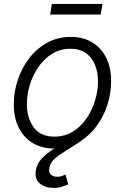

<svg xmlns="http://www.w3.org/2000/svg" viewBox="-20 -740 633 972"><path d="M253.4 11.7Q190.9 11.7 145.3 -16.1Q99.6 -43.9 74.7 -94.2Q49.8 -144.5 49.8 -211.4Q49.8 -275.4 70.3 -336.4Q90.8 -397.5 128.7 -446.3Q166.5 -495.1 219.7 -524.2Q272.9 -553.2 338.4 -553.2Q401.4 -553.2 447 -525.4Q492.7 -497.6 517.6 -447.3Q542.5 -397 542.5 -330.1Q542.5 -265.1 522 -204.1Q501.5 -143.1 463.1 -94.2Q424.8 -45.4 371.6 -16.8Q318.4 11.7 253.4 11.7ZM254.9 -48.3Q306.6 -48.3 347.7 -73.2Q388.7 -98.1 417.2 -139.4Q445.8 -180.7 460.9 -230Q476.1 -279.3 476.1 -328.1Q476.1 -375.5 460.4 -412.8Q444.8 -450.2 414.1 -471.7Q383.3 -493.2 336.9 -493.2Q286.1 -493.2 245.4 -468.5Q204.6 -443.8 175.8 -402.8Q147 -361.8 131.6 -312.3Q116.2 -262.7 116.2 -212.4Q116.2 -141.6 150.9 -95Q185.5 -48.3 254.9 -48.3ZM251.5 211.4Q208.5 211.4 181.4 188.7Q154.3 166 161.6 122.6Q167 88.9 190.4 63.7Q213.9 38.6 247.8 16.4Q281.7 -5.9 319.6 -30.5Q357.4 -55.2 392.8 -86.9Q428.2 -118.7 454.6 -163.3Q481 -208 491.2 -270H537.6Q525.9 -200.7 500.2 -152.6Q474.6 -104.5 441.2 -71Q407.7 -37.6 372.6 -14.4Q337.4 8.8 306.4 27.6Q275.4 46.4 254.4 65.7Q233.4 85 229.5 111.3Q226.1 133.8 238 144.3Q250 154.8 270 154.8Q281.7 154.8 292.2 151.4Q302.7 147.9 311.5 143.6L325.7 192.9Q312 199.2 293.5 205.3Q274.9 211.4 251.5 211.4ZM499 -720.2 489.7 -666.5H233.9L242.7 -720.2Z"/></svg>

Font: Inter Light
Style: Italic
Weight: 300
Italic angle: -9.3988°
Designer: Rasmus Andersson
Foundry: rsms
Version: Version 4.001;git-66647c0bb